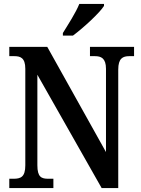

<svg xmlns="http://www.w3.org/2000/svg" viewBox="-20 -951 715 971"><path d="M298 -784V-771H349C403 -811 484 -886 506 -921V-931H381C363 -886 325 -828 298 -784ZM27 0H250V-47H224C190 -47 169 -55 169 -115V-573L494 0H578V-599C578 -656 601 -667 634 -667H658V-714H435V-667H460C491 -667 516 -657 516 -603V-182L219 -714H27V-667H52C83 -667 108 -659 108 -603V-115C108 -55 84 -47 48 -47H27Z"/></svg>

Font: Noto Serif Armenian Condensed SemiBold
Style: Regular
Weight: 600
Width: 3
Designer: Monotype Design Team
Foundry: Monotype Imaging Inc.
Version: Version 2.008